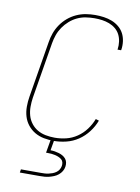

<svg xmlns="http://www.w3.org/2000/svg" viewBox="-102 -811 804 1099"><g transform="rotate(10 300.0 -261.5)"><path d="M252 8Q222 8 193.5 2.5Q165 -3 141 -17Q117 -31 99.5 -53Q82 -75 74 -102Q66 -129 66 -158.5Q66 -188 71 -218L125 -544Q129 -571 138.5 -597.5Q148 -624 164.5 -648Q181 -672 203.5 -691Q226 -710 252.5 -722Q279 -734 306.5 -738.5Q334 -743 361 -743Q387 -743 411.5 -739.5Q436 -736 458 -727.5Q480 -719 498.5 -704Q517 -689 528 -668.5Q539 -648 542.5 -623Q546 -598 542 -573L541 -570H520L521 -573Q524 -595 521 -617Q518 -639 508.5 -657.5Q499 -676 482.5 -689.5Q466 -703 446 -710.5Q426 -718 404.5 -721Q383 -724 360 -724Q335 -724 309.5 -720Q284 -716 260.5 -705Q237 -694 216.5 -676Q196 -658 181 -636Q166 -614 157.5 -589.5Q149 -565 145 -541L91 -215Q87 -188 87 -161.5Q87 -135 94 -110.5Q101 -86 116.5 -66Q132 -46 153.5 -33.5Q175 -21 201 -16Q227 -11 254 -11Q287 -11 320 -19Q353 -27 382.5 -47Q412 -67 433.5 -96Q455 -125 467 -157L486 -151Q473 -116 449 -84.5Q425 -53 393 -31.5Q361 -10 324 -1Q287 8 252 8ZM92 220 95 201H210Q221 201 232.5 200.5Q244 200 255 197.5Q266 195 277 191Q288 187 298 180Q308 173 314 163Q320 153 322 142Q324 131 321.5 120.5Q319 110 311 103.5Q303 97 293.5 93Q284 89 273.5 86.5Q263 84 252 83Q241 82 230 82H220L236 -11H256L243 64Q256 64 268 66Q280 68 292 71.5Q304 75 314.5 81Q325 87 332.5 96Q340 105 342.5 117Q345 129 343 142Q341 156 333.5 168.5Q326 181 314.5 190.5Q303 200 289.5 205.5Q276 211 262.5 214.5Q249 218 235 219Q221 220 207 220Z"/></g></svg>

Font: Iosevka Thin Extended
Style: Italic
Weight: 100
Width: 7
Italic angle: -9°
Monospace: yes
Designer: Belleve Invis
Foundry: Belleve Invis
Version: Version 32.5.0; ttfautohint (v1.8.4)